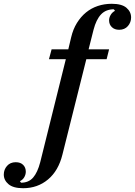

<svg xmlns="http://www.w3.org/2000/svg" viewBox="-193 -780 711 1012"><path d="M-71 212Q-123 212 -148 191Q-173 170 -173 140Q-173 114 -156 94.5Q-139 75 -110 75Q-85 75 -71 89Q-57 103 -57 125Q-57 139 -64.5 153Q-72 167 -88 175L-82 183Q-42 183 -18.5 156Q5 129 19 75L154 -468H65L79 -520H167L182 -583Q192 -626 212.5 -659Q233 -692 260.5 -714.5Q288 -737 322.5 -748.5Q357 -760 396 -760Q449 -760 473.5 -739Q498 -718 498 -688Q498 -662 481 -642.5Q464 -623 435 -623Q411 -623 396.5 -637Q382 -651 382 -673Q382 -687 390 -701Q398 -715 413 -723L407 -731Q365 -731 339.5 -704Q314 -677 300 -623L274 -520H382L369 -468H262L136 35Q115 120 60 166Q5 212 -71 212Z"/></svg>

Font: IBM Plex Serif Medium
Style: Italic
Weight: 500
Italic angle: -14°
Designer: Mike Abbink, Paul van der Laan, Pieter van Rosmalen
Foundry: Bold Monday
Version: Version 2.5